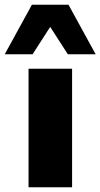

<svg xmlns="http://www.w3.org/2000/svg" viewBox="-62 -787 422 807"><path d="M58 0V-498H241V0ZM-42 -559 72 -767H226L340 -559H223L149 -674L75 -559Z"/></svg>

Font: Nunito Sans 10pt Black
Style: Regular
Weight: 900
Designer: Vernon Adams
Foundry: Vernon Adams
Version: Version 3.101;gftools[0.9.27]